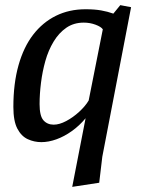

<svg xmlns="http://www.w3.org/2000/svg" viewBox="-20 -544 555 747"><path d="M261 183 313 -84Q289 -55 259.5 -34Q230 -13 199.5 -2Q169 9 141 9Q113 9 88 -2.5Q63 -14 47.5 -43.5Q32 -73 32 -128Q32 -219 52 -290Q72 -361 109 -409Q146 -457 197.5 -482.5Q249 -508 313 -508Q348 -508 373.5 -503.5Q399 -499 421 -491L448 -524L490 -516L378 66L366 167ZM189 -59Q211 -59 237.5 -73Q264 -87 288 -109Q312 -131 325 -153L380 -430Q373 -440 351.5 -448Q330 -456 306 -456Q267 -456 238 -436Q209 -416 188.5 -382Q168 -348 156.5 -307Q145 -266 139.5 -222Q134 -178 134 -139Q134 -93 149 -76Q164 -59 189 -59Z"/></svg>

Font: Manuale Medium
Style: Italic
Weight: 500
Italic angle: -11°
Version: Version 1.002